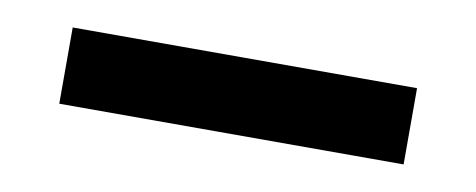

<svg xmlns="http://www.w3.org/2000/svg" viewBox="-27 -65 541 218"><g transform="rotate(10 243.5 44.0)"><path d="M44.9 87.9V0H441.9V87.9Z"/></g></svg>

Font: Prompt
Style: Regular
Weight: 400
Designer: Katatrad Team
Foundry: CadsonDemak
Version: Version 1.000;PS 001.000;hotconv 1.0.88;makeotf.lib2.5.64775